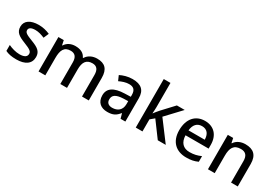

<svg xmlns="http://www.w3.org/2000/svg" viewBox="33 -1678 3703 2605"><g transform="rotate(30 1884.0 -375.0)"><path d="M441 -152C441 -241 382 -276 283 -314C182 -353 152 -370 152 -409C152 -445 186 -466 250 -466C301 -466 350 -450 397 -430L432 -511C377 -535 321 -549 255 -549C131 -549 49 -498 49 -404C49 -315 107 -281 210 -240C316 -199 338 -178 338 -142C338 -100 305 -72 225 -72C165 -72 97 -93 50 -116V-23C95 -1 146 10 222 10C360 10 441 -46 441 -152Z M1171 -549C1103 -549 1037 -521 1002 -462H994C967 -521 911 -549 830 -549C766 -549 705 -523 672 -467H666L651 -539H567V0H673V-272C673 -394 705 -462 806 -462C875 -462 908 -420 908 -337V0H1013V-290C1013 -401 1051 -462 1147 -462C1216 -462 1248 -420 1248 -337V0H1354V-351C1354 -490 1292 -549 1171 -549Z M1725 -549C1653 -549 1585 -528 1534 -502L1568 -425C1614 -447 1665 -466 1720 -466C1785 -466 1823 -437 1823 -358V-328L1731 -325C1560 -320 1478 -263 1478 -153C1478 -41 1550 10 1647 10C1737 10 1780 -16 1827 -75H1831L1852 0H1927V-365C1927 -491 1860 -549 1725 -549ZM1750 -257 1822 -259V-212C1822 -118 1760 -72 1677 -72C1624 -72 1587 -96 1587 -152C1587 -215 1627 -252 1750 -257Z M2195 -380V-760H2090V0H2195V-189L2257 -241L2435 0H2560L2329 -308L2546 -539H2423L2258 -362C2238 -341 2208 -302 2193 -282H2190C2192 -312 2195 -353 2195 -380Z M2861 -549C2716 -549 2618 -446 2618 -265C2618 -84 2726 10 2883 10C2959 10 3009 -1 3063 -26V-114C3006 -89 2956 -76 2887 -76C2787 -76 2730 -136 2727 -247H3089V-305C3089 -455 3002 -549 2861 -549ZM2861 -467C2944 -467 2982 -409 2983 -325H2729C2737 -416 2785 -467 2861 -467Z M3494 -549C3426 -549 3361 -523 3326 -467H3320L3305 -539H3221V0H3327V-272C3327 -394 3362 -462 3472 -462C3548 -462 3583 -420 3583 -336V0H3688V-351C3688 -490 3619 -549 3494 -549Z"/></g></svg>

Font: Noto Sans Arabic UI Md
Style: Regular
Weight: 500
Designer: Monotype Design Team, Nadine Chahine and Nizar Qandah
Foundry: Monotype Imaging Inc.
Version: Version 2.010